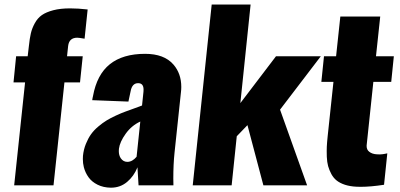

<svg xmlns="http://www.w3.org/2000/svg" viewBox="-20 -830 1790 860"><path d="M43.5 0H219.7L268.6 -460.9H338.4L350.6 -578.1H280.3L285.2 -624C288.1 -648.8 301.8 -661.1 326.2 -661.1C330.4 -661.1 341.3 -659.7 358.9 -656.7L372.6 -787.6C344.2 -790.9 318 -792.5 293.9 -792.5C265 -792.5 239.9 -789.7 218.8 -784.2C197.6 -778.6 180.6 -771.4 167.7 -762.5C154.9 -753.5 144.3 -741.5 136 -726.3C127.7 -711.2 121.7 -696 118.2 -680.7C114.6 -665.4 111.7 -646.5 109.4 -624L104 -578.1H52.2L40.5 -460.9H92.3Z M476.6 10.7C504.6 10.7 528.8 2.1 549.3 -15.1C569.8 -32.4 585.3 -54.2 595.7 -80.6C595.7 -78.3 597.3 -51.4 600.6 0H756.8C756.5 -10.4 756.3 -20.5 756.3 -30.3C756.3 -72.9 758.1 -111.3 761.7 -145.5L790.5 -417C791.5 -425.1 792 -432.9 792 -440.4C792 -480.5 780.3 -514 756.8 -541C729.2 -572.9 686.8 -588.9 629.9 -588.9C563.5 -588.9 510.9 -573.4 472.2 -542.5C433.4 -511.6 408.2 -463.9 396.5 -399.4C396.2 -399.1 395.5 -396.2 394.5 -390.6C393.6 -385.1 393.1 -382 393.1 -381.3L555.2 -375L564.9 -420.4C569.2 -445.1 580.4 -457.5 598.6 -457.5C614.9 -457.5 623 -447.9 623 -428.7C623 -425.8 622.9 -422.5 622.6 -418.9L616.2 -357.4C608.7 -354.5 597.1 -350.2 581.3 -344.5C565.5 -338.8 552 -333.9 540.8 -329.8C529.5 -325.8 515.8 -320 499.5 -312.5C483.2 -305 469.2 -297.7 457.5 -290.5C445.8 -283.4 433.3 -274.3 420.2 -263.2C407 -252.1 396.1 -240.5 387.5 -228.3C378.8 -216.1 371.2 -201.7 364.5 -185.1C357.8 -168.5 353.5 -150.7 351.6 -131.8C351.2 -127.3 351.1 -122.6 351.1 -117.7C351.1 -105 352.5 -92.8 355.5 -81.1C359.7 -64.8 366.7 -49.8 376.5 -36.1C386.2 -22.5 399.7 -11.3 417 -2.7C434.2 5.9 454.1 10.4 476.6 10.7ZM550.3 -105C538.2 -105 528.5 -110.4 521 -121.1C515.1 -129.9 512.2 -140.6 512.2 -153.3C512.2 -156.6 512.4 -160 512.7 -163.6C515.3 -184.1 525.4 -206.5 543 -231C560.5 -255.4 582.4 -273.6 608.4 -285.6L591.8 -127.9C579.1 -112.6 565.3 -105 550.3 -105Z M843.3 0H1017.6L1040.5 -219.7L1088.4 -269.5L1159.7 0H1355.5L1234.4 -338.9L1417 -578.1H1216.3L1056.6 -368.2L1102.5 -809.6H928.2Z M1576.2 6.3C1582.4 6.7 1588.7 6.8 1595.2 6.8C1625.5 6.8 1660.5 3.7 1700.2 -2.4L1714.8 -143.1L1711.9 -142.6C1710 -142.3 1707.6 -141.8 1704.8 -141.1C1702.1 -140.5 1698.7 -139.9 1694.8 -139.4C1690.9 -138.9 1686.8 -138.6 1682.6 -138.4C1678.4 -138.3 1674 -138.3 1669.4 -138.7C1654.5 -139.3 1642.6 -143.2 1633.8 -150.4C1626 -156.2 1622.1 -165 1622.1 -176.8C1622.1 -178.4 1622.2 -180.2 1622.6 -182.1L1652.3 -463.4H1732.4L1744.1 -578.1H1664.1L1683.1 -755.9H1504.4L1485.4 -578.1H1431.2L1419.4 -463.4H1473.6L1447.8 -221.2C1445.8 -202.6 1444.5 -186.5 1443.8 -172.9C1443.5 -166.3 1443.4 -160 1443.4 -153.8C1443.4 -145.7 1443.5 -137 1443.8 -127.9C1444.5 -111.7 1446.5 -97.7 1449.7 -85.9C1453 -74.2 1457.8 -62.4 1464.1 -50.5C1470.5 -38.7 1478.5 -28.9 1488.3 -21.2C1498 -13.6 1510.3 -7.3 1525.1 -2.4C1540 2.4 1557 5.4 1576.2 6.3Z"/></svg>

Font: Oswald
Style: Heavy
Weight: 800
Designer: Vernon Adams
Foundry: Vernon Adams
Version: 3.0; ttfautohint (v0.95.6-bc232) -l 8 -r 50 -G 200 -x 0 -w "